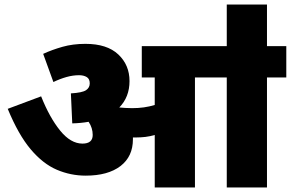

<svg xmlns="http://www.w3.org/2000/svg" viewBox="-20 -825 1280 845"><path d="M565 -212Q565 -136 510 -94Q455 -52 357 -52Q291 -52 230 -78Q169 -104 115 -168Q61 -232 14 -346L161 -401Q198 -308 244.5 -250.5Q291 -193 343 -193Q388 -193 388 -231Q388 -262 370 -289Q337 -283 298 -282L292 -414Q342 -417 358.5 -428Q375 -439 375 -458Q375 -478 361.5 -486Q348 -494 328 -494Q301 -494 272.5 -486Q244 -478 215 -464L170 -588Q209 -606 255 -619Q301 -632 356 -632Q451 -632 500.5 -585.5Q550 -539 550 -468Q550 -398 505 -352Q517 -351 531 -350Q545 -349 561 -349Q589 -349 613.5 -352.5Q638 -356 661 -363V-484H604V-622H1240V-484H1155V0H978V-484H838V0H661V-231Q641 -225 620.5 -222.5Q600 -220 578 -220Q571 -220 565 -220Q565 -217 565 -212ZM978 -617V-805H1155V-617Z"/></svg>

Font: Noto Sans Devanagari UI Black
Style: Regular
Weight: 900
Designer: Jelle Bosma - Monotype Design Team
Foundry: Monotype Imaging Inc.
Version: Version 2.003; ttfautohint (v1.8.4.7-5d5b)